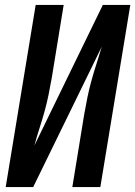

<svg xmlns="http://www.w3.org/2000/svg" viewBox="-20 -755 546 775"><path d="M3 0 124 -735H237L189 -441Q183 -407 176 -372.5Q169 -338 159.5 -304Q150 -270 139 -236Q128 -202 119 -168L395 -735H506L385 0H272L320 -294Q326 -328 333 -362.5Q340 -397 349.5 -431Q359 -465 370 -499Q381 -533 391 -567L114 0Z"/></svg>

Font: Iosevka Curly
Style: Bold Italic
Weight: 700
Italic angle: -9°
Monospace: yes
Designer: Belleve Invis
Foundry: Belleve Invis
Version: Version 22.1.2; ttfautohint (v1.8.4)